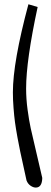

<svg xmlns="http://www.w3.org/2000/svg" viewBox="-20 -764 236 894"><path d="M112.3 -744.1 155.3 -731.4Q101.6 -482.4 101.6 -351.6Q101.6 -303.7 108.4 -253.4Q115.2 -203.1 123 -167Q130.9 -130.9 147.9 -59.6Q165 11.7 176.8 64.5Q175.8 109.4 146.5 109.4Q134.8 109.4 122.1 100.6Q109.4 91.8 103.5 76.2Q99.6 59.6 89.4 11.7Q79.1 -36.1 74.2 -58.1Q69.3 -80.1 61.5 -123Q53.7 -166 49.8 -194.8Q45.9 -223.6 43 -261.7Q40 -299.8 40 -334Q40 -474.6 112.3 -744.1Z"/></svg>

Font: Neucha
Style: Regular
Weight: 400
Designer: Jovanny Lemonad
Foundry: Jovanny Lemonad
Version: Version 001.001